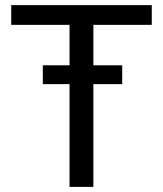

<svg xmlns="http://www.w3.org/2000/svg" viewBox="-20 -731 637 751"><path d="M458 -401.9H345.2V0H252V-401.9H147.5V-475.6H252V-633.8H23.9V-710.9H573.7V-633.8H345.2V-475.6H458Z"/></svg>

Font: Roboto
Style: Regular
Weight: 400
Designer: Google
Version: Version 2.001047; 2015